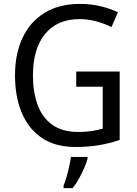

<svg xmlns="http://www.w3.org/2000/svg" viewBox="-20 -744 701 985"><path d="M371 -377H594V-26Q541 -8 486.5 1Q432 10 367 10Q264 10 195.5 -36Q127 -82 92 -164.5Q57 -247 57 -358Q57 -467 95.5 -549.5Q134 -632 208.5 -678Q283 -724 390 -724Q445 -724 494 -712.5Q543 -701 585 -681L552 -605Q516 -623 474 -634.5Q432 -646 388 -646Q274 -646 211.5 -570Q149 -494 149 -357Q149 -273 172.5 -207.5Q196 -142 247.5 -104.5Q299 -67 383 -67Q423 -67 452.5 -72Q482 -77 507 -84V-299H371ZM429 70Q424 91 412 118Q400 145 385 172.5Q370 200 353 221H306V209Q313 192 321 165Q329 138 335 110Q341 82 344 61H429Z"/></svg>

Font: Noto Sans Kannada SemiCondensed
Style: Regular
Weight: 400
Width: 4
Designer: Jelle Bosma - Monotype Design Team
Foundry: Monotype Imaging Inc.
Version: Version 2.005; ttfautohint (v1.8.4.7-5d5b)